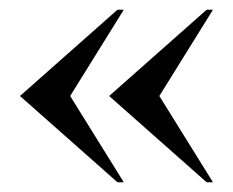

<svg xmlns="http://www.w3.org/2000/svg" viewBox="-20 -444 479 394"><path d="M221 -70 21 -247 221 -424H234L124 -247L234 -70ZM404 -70 204 -247 404 -424H417L307 -247L417 -70Z"/></svg>

Font: Spectral Medium
Style: Regular
Weight: 500
Designer: Jean-Baptiste Levee
Foundry: Production Type
Version: Version 2.001